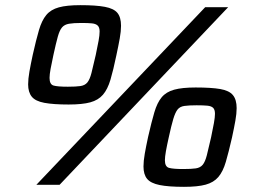

<svg xmlns="http://www.w3.org/2000/svg" viewBox="-20 -716 983 744"><path d="M121 0 775 -688H864L211 0ZM246 -311Q187 -311 152 -317.5Q117 -324 103 -341.5Q89 -359 89 -389Q89 -410 94 -438.5Q99 -467 107 -504Q120 -562 131 -599.5Q142 -637 159.5 -658Q177 -679 208 -687.5Q239 -696 291 -696Q352 -696 386.5 -689.5Q421 -683 435 -666Q449 -649 449 -616Q449 -595 444 -567Q439 -539 431 -502Q419 -444 408 -407Q397 -370 379 -349Q361 -328 330 -319.5Q299 -311 246 -311ZM243 -380Q274 -380 291.5 -382.5Q309 -385 318.5 -396.5Q328 -408 334.5 -433.5Q341 -459 351 -503Q358 -536 362 -558Q366 -580 366 -594Q366 -610 358.5 -617Q351 -624 336 -625.5Q321 -627 295 -627Q265 -627 247.5 -624Q230 -621 220.5 -610Q211 -599 204 -574Q197 -549 187 -503Q180 -471 176 -449Q172 -427 172 -414Q172 -389 187.5 -384.5Q203 -380 243 -380ZM693 8Q633 8 598.5 1Q564 -6 550 -23Q536 -40 536 -71Q536 -92 541 -120.5Q546 -149 554 -186Q567 -243 578 -280.5Q589 -318 606.5 -339Q624 -360 655 -368.5Q686 -377 738 -377Q799 -377 833.5 -371Q868 -365 882.5 -347.5Q897 -330 897 -297Q897 -276 892 -248Q887 -220 879 -183Q866 -126 855 -88.5Q844 -51 826 -30Q808 -9 777 -0.5Q746 8 693 8ZM690 -61Q721 -61 738.5 -63.5Q756 -66 765.5 -77.5Q775 -89 781.5 -114.5Q788 -140 798 -184Q805 -217 809 -239.5Q813 -262 813 -275Q813 -291 806 -298Q799 -305 783.5 -306.5Q768 -308 742 -308Q712 -308 694.5 -305.5Q677 -303 668 -291.5Q659 -280 651.5 -255Q644 -230 634 -184Q627 -153 623 -130.5Q619 -108 619 -95Q619 -70 635 -65.5Q651 -61 690 -61Z"/></svg>

Font: Saira Expanded SemiBold
Style: Italic
Weight: 600
Width: 7
Italic angle: -12°
Designer: Hector Gatti with collaboration of the Omnibus-Type team
Foundry: Omnibus-Type
Version: Version 1.101